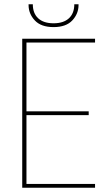

<svg xmlns="http://www.w3.org/2000/svg" viewBox="-20 -887 519 907"><path d="M105 -686V-361H399V-343H105V-18H429V0H85V-704H429V-686ZM351 -863Q351 -822 321.5 -790.5Q292 -759 233 -759Q174 -759 144.5 -790.5Q115 -822 115 -863V-867H135Q135 -824 160.5 -800.5Q186 -777 233 -777Q280 -777 305.5 -800.5Q331 -824 331 -867H351Z"/></svg>

Font: Fz Poppins Thin
Style: Regular
Weight: 100
Designer: Ninad Kale (Devanagari), Jonny Pinhorn (Latin)
Foundry: Indian Type Foundry
Version: Vit hóa bi Vntype.Com & FontZin.Com